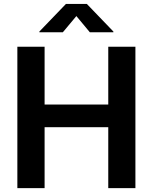

<svg xmlns="http://www.w3.org/2000/svg" viewBox="-20 -968 786 988"><path d="M69.3 0V-727.5H209.5V-430.2H537.1V-727.5H676.8V0H537.1V-313.5H209.5V0ZM303.2 -801.8H182.6V-805.7L319.3 -947.8H426.8L563.5 -805.7V-801.8H442.4L373 -885.3Z"/></svg>

Font: Inter
Style: 650
Weight: 650
Designer: Rasmus Andersson
Foundry: rsms
Version: Version 4.001;git-66647c0bb